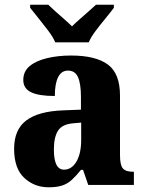

<svg xmlns="http://www.w3.org/2000/svg" viewBox="-20 -786 616 816"><path d="M187 10Q126 10 83 -30Q40 -70 40 -154Q40 -235 91.5 -274Q143 -313 248 -317L324 -320V-374Q324 -430 311.5 -458Q299 -486 269 -486Q241 -486 227 -458Q213 -430 213 -378Q145 -378 112 -394Q79 -410 79 -446Q79 -483 106.5 -505.5Q134 -528 180.5 -539Q227 -550 282 -550Q386 -550 438 -512Q490 -474 490 -380V-126Q490 -85 502 -70.5Q514 -56 546 -56H549V0H355L333 -64H324Q303 -38 285 -21.5Q267 -5 244 2.5Q221 10 187 10ZM252 -65Q285 -65 305 -99.5Q325 -134 325 -191V-265L291 -262Q244 -258 226.5 -230.5Q209 -203 209 -150Q209 -65 252 -65ZM215 -606Q205 -629 185 -655.5Q165 -682 144 -708Q123 -734 108 -753V-766H185Q196 -755 214.5 -738.5Q233 -722 252.5 -705Q272 -688 286 -674Q300 -688 319.5 -705Q339 -722 357.5 -738.5Q376 -755 388 -766H464V-753Q450 -734 428.5 -708Q407 -682 387 -655.5Q367 -629 357 -606Z"/></svg>

Font: Noto Serif SemiCondensed ExtraBold
Style: Regular
Weight: 800
Width: 4
Designer: Monotype Design Team
Foundry: Monotype Imaging Inc.
Version: Version 2.015